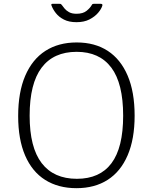

<svg xmlns="http://www.w3.org/2000/svg" viewBox="-20 -974 799 1004"><path d="M380 10Q285 10 216.5 -33Q148 -76 111.5 -160.5Q75 -245 75 -367Q75 -492 112 -578Q149 -664 217.5 -708Q286 -752 381 -752Q476 -752 543.5 -708Q611 -664 647.5 -578.5Q684 -493 684 -369Q684 -247 647.5 -162Q611 -77 543 -33.5Q475 10 380 10ZM382 -39Q502 -39 563 -120.5Q624 -202 624 -369Q624 -538 562 -620.5Q500 -703 381 -703Q260 -703 197.5 -620Q135 -537 135 -369Q135 -203 198 -121Q261 -39 382 -39ZM507 -954Q518 -954 515 -944Q510 -927 493 -907Q476 -887 448 -872.5Q420 -858 380 -858Q341 -858 314.5 -871.5Q288 -885 272 -905.5Q256 -926 249 -946Q248 -948 248.5 -951Q249 -954 254 -954H291Q297 -954 299 -952.5Q301 -951 304 -947Q309 -940 317.5 -929.5Q326 -919 341 -910.5Q356 -902 380 -902Q414 -902 433 -917.5Q452 -933 460 -948Q462 -952 464.5 -953Q467 -954 470 -954Z"/></svg>

Font: Libre Franklin ExtraLight
Style: Regular
Weight: 250
Designer: Pablo Impallari, Rodrigo Fuenzalida, Nhung Nguyen
Foundry: Impallari Type
Version: Version 3.000